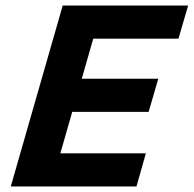

<svg xmlns="http://www.w3.org/2000/svg" viewBox="-20 -675 701 695"><path d="M207 -655H352L164 0H19ZM183 -535 218 -655H661L626 -535ZM30 0 64 -120H508L474 0ZM107 -270 142 -390H553L518 -270Z"/></svg>

Font: Intel One Mono Light
Style: Italic
Weight: 300
Italic angle: -16°
Monospace: yes
Designer: Fred Shallcrass
Foundry: Frere-Jones Type LLC
Version: Version 1.004